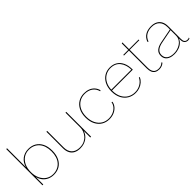

<svg xmlns="http://www.w3.org/2000/svg" viewBox="156 -1727 2734 2734"><g transform="rotate(-45 1523.5 -360.0)"><path d="M308 10Q257 10 214 -9.5Q171 -29 141.5 -66.5Q112 -104 100 -157L101 -159V0H85V-730H101V-343L100 -345Q119 -424 175.5 -467Q232 -510 308 -510Q377 -510 427.5 -479Q478 -448 506 -390Q534 -332 534 -250Q534 -169 506 -110.5Q478 -52 427.5 -21Q377 10 308 10ZM305 -4Q402 -4 460 -69Q518 -134 518 -250Q518 -366 460 -431Q402 -496 305 -496Q247 -496 200.5 -466Q154 -436 127.5 -381Q101 -326 101 -250Q101 -175 128 -119.5Q155 -64 201 -34Q247 -4 305 -4Z M839 10Q784 10 744.5 -10.5Q705 -31 684.5 -71Q664 -111 664 -167V-500H680V-169Q680 -90 722.5 -47Q765 -4 842 -4Q896 -4 935 -23Q974 -42 999 -72Q1024 -102 1036 -135Q1048 -168 1048 -196V-500H1064V0H1048V-133Q1031 -72 975 -31Q919 10 839 10Z M1430 -510Q1480 -510 1520 -494Q1560 -478 1587.5 -447.5Q1615 -417 1627 -373L1613 -366Q1597 -428 1549 -462Q1501 -496 1430 -496Q1369 -496 1320.5 -466.5Q1272 -437 1244 -382Q1216 -327 1216 -250Q1216 -174 1243.5 -118.5Q1271 -63 1318.5 -33.5Q1366 -4 1427 -4Q1474 -4 1514.5 -21Q1555 -38 1582.5 -69Q1610 -100 1617 -142L1631 -137Q1623 -92 1593.5 -59Q1564 -26 1521 -8Q1478 10 1427 10Q1361 10 1310 -21Q1259 -52 1229.5 -110.5Q1200 -169 1200 -250Q1200 -331 1230 -389.5Q1260 -448 1312 -479Q1364 -510 1430 -510Z M1956 10Q1890 10 1837.5 -21Q1785 -52 1754.5 -110.5Q1724 -169 1724 -250Q1724 -332 1754 -390Q1784 -448 1834.5 -479Q1885 -510 1948 -510Q2014 -510 2061 -480Q2108 -450 2133.5 -394.5Q2159 -339 2159 -262Q2159 -261 2159 -259Q2159 -257 2159 -255H1732V-270H2152L2145 -264Q2144 -367 2093.5 -431.5Q2043 -496 1948 -496Q1890 -496 1842.5 -466.5Q1795 -437 1767.5 -382Q1740 -327 1740 -250Q1740 -173 1768 -118Q1796 -63 1845 -33.5Q1894 -4 1956 -4Q2017 -4 2067 -34Q2117 -64 2142 -116L2155 -109Q2138 -72 2108 -45.5Q2078 -19 2039 -4.5Q2000 10 1956 10Z M2328 -635V-126Q2328 -66 2353 -35Q2378 -4 2432 -4Q2458 -4 2480 -13Q2502 -22 2520 -41L2528 -28Q2513 -12 2487.5 -1Q2462 10 2432 10Q2392 10 2365 -5.5Q2338 -21 2325 -51.5Q2312 -82 2312 -126V-630ZM2521 -500V-486H2212V-500Z M2937 -336Q2937 -410 2896 -453Q2855 -496 2778 -496Q2715 -496 2668.5 -468.5Q2622 -441 2599 -378L2586 -388Q2609 -450 2658.5 -480Q2708 -510 2778 -510Q2834 -510 2873 -489.5Q2912 -469 2932.5 -430Q2953 -391 2953 -336V-78Q2953 -6 3012 -6Q3034 -6 3046 -14L3045 0Q3031 8 3009 8Q2994 8 2977 1Q2960 -6 2948.5 -25.5Q2937 -45 2937 -84V-130L2944 -136Q2937 -87 2905.5 -54.5Q2874 -22 2829.5 -6Q2785 10 2739 10Q2689 10 2653 -4.5Q2617 -19 2598 -46Q2579 -73 2579 -112Q2579 -168 2616.5 -200Q2654 -232 2723 -245L2940 -287V-273L2734 -233Q2664 -220 2629.5 -190.5Q2595 -161 2595 -114Q2595 -61 2632.5 -32.5Q2670 -4 2741 -4Q2771 -4 2804.5 -13Q2838 -22 2868.5 -41.5Q2899 -61 2918 -91.5Q2937 -122 2937 -165Z"/></g></svg>

Font: Work Sans Thin
Style: Regular
Weight: 250
Designer: Wei Huang
Foundry: Wei Huang
Version: Version 2.012